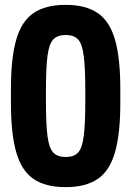

<svg xmlns="http://www.w3.org/2000/svg" viewBox="-20 -760 540 790"><path d="M250 10Q167.5 10 118.2 -23.5Q68.9 -57 47 -133Q25 -209 25 -335V-395Q25 -522 47 -597.5Q68.9 -673 118.2 -706.5Q167.5 -740 250 -740Q332.5 -740 381.8 -706.5Q431.1 -673 453 -597.5Q475 -522 475 -395V-335Q475 -209 453 -133Q431.1 -57 381.8 -23.5Q332.5 10 250 10ZM250.2 -114Q284 -114 301 -132Q318 -150 324.5 -199.5Q331 -249 331 -345V-385Q331 -481 324.5 -530.5Q318 -580 301 -598Q284 -616 250.2 -616Q217 -616 199.5 -598Q182 -580 175.5 -530.5Q169 -481 169 -385V-345Q169 -249 175.5 -199.5Q182 -150 199.5 -132Q217 -114 250.2 -114Z"/></svg>

Font: M PLUS 1 Code
Style: Regular
Weight: 400
Designer: Coji Morishita
Foundry: UNDERFOREST DESIGN
Version: Version 1.005